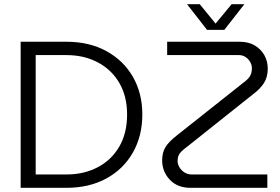

<svg xmlns="http://www.w3.org/2000/svg" viewBox="-20 -900 1344 920"><path d="M79 0V-700H298Q408 -700 490 -655Q572 -610 617 -531.5Q662 -453 662 -351Q662 -249 617 -169.5Q572 -90 490 -45Q408 0 298 0ZM151 -64H299Q382 -64 448 -98.5Q514 -133 551.5 -197.5Q589 -262 589 -351Q589 -439 551.5 -503Q514 -567 448 -601.5Q382 -636 299 -636H151ZM893 0Q830 0 793.5 -39Q757 -78 757 -132Q757 -170 773.5 -196Q790 -222 826 -250L1144 -502Q1169 -520 1178 -535.5Q1187 -551 1187 -573Q1187 -588 1179 -602.5Q1171 -617 1157 -626.5Q1143 -636 1125 -636H781V-700H1128Q1171 -700 1201 -682Q1231 -664 1247 -635Q1263 -606 1263 -571Q1263 -531 1245 -502.5Q1227 -474 1192 -448L878 -198Q860 -185 850 -175Q840 -165 835.5 -154.5Q831 -144 831 -128Q831 -114 839.5 -99Q848 -84 863.5 -74Q879 -64 899 -64H1261V0ZM972 -757 876 -880H937L1013 -787L1090 -880H1151L1055 -757Z"/></svg>

Font: MuseoModerno Thin Light
Style: Regular
Weight: 300
Version: Version 1.003